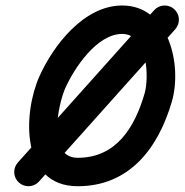

<svg xmlns="http://www.w3.org/2000/svg" viewBox="-20 -611 656 682"><path d="M590.5 -250.4C627.6 -377.7 580.9 -591.5 414 -591.5C278.7 -591.5 169.6 -450.7 119.9 -339.6C61.1 -208.2 52.6 50.5 256 50.5C441.3 50.5 542.8 -86.5 590.5 -250.4ZM212.1 -298.4C243.6 -368.7 324.1 -490.5 414 -490.5C504 -490.5 510.5 -336.8 493.5 -278.6C458.8 -159.4 393.7 -50.5 256 -50.5C145.7 -50.5 186.4 -240.9 212.1 -298.4ZM527.4 -574.6C366 -394.3 204.7 -214 43.4 -33.7C24.8 -12.9 26.5 19 47.3 37.6C68.1 56.2 100 54.5 118.6 33.7C280 -146.6 441.3 -327 602.6 -507.3C621.2 -528.1 619.5 -560 598.7 -578.6C577.9 -597.2 546 -595.4 527.4 -574.6Z"/></svg>

Font: FRB American Cursive Guidelines Ultra
Style: Bold Italic
Weight: 1000
Italic angle: -25°
Version: Version 2.0;Modular Font Editor K font №1